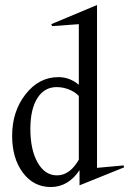

<svg xmlns="http://www.w3.org/2000/svg" viewBox="-20 -732 519 772"><path d="M28.8 -186Q28.8 -284.2 82.8 -353Q136.7 -421.9 214.8 -421.9Q260.3 -421.9 296.9 -391.1V-634.8L189.9 -627L186 -634.8L370.1 -711.9V-57.1L477.1 -66.9L479 -59.1L299.8 13.2V-47.9Q254.4 20 184.1 20Q115.2 20 72 -37.6Q28.8 -95.2 28.8 -186ZM102.1 -213.9Q102.1 -129.9 131.3 -78.4Q160.6 -26.9 209 -26.9Q260.7 -26.9 296.9 -89.8V-346.2Q281.2 -362.8 257.1 -372.3Q232.9 -381.8 208 -381.8Q158.2 -381.8 130.1 -337.2Q102.1 -292.5 102.1 -213.9Z"/></svg>

Font: Halibut Cnd
Style: Regular
Weight: 400
Width: 3
Designer: Matteo Maggi
Foundry: Collletttivo
Version: Version 3.080 | FøM Fix